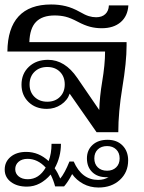

<svg xmlns="http://www.w3.org/2000/svg" viewBox="-20 -590 643 857"><path d="M449 -360H13Q14 -464 63 -517Q112 -570 208 -570Q243 -570 273.5 -562.5Q304 -555 336 -537Q360 -523 376.5 -518Q393 -513 409 -513Q435 -513 450 -527Q465 -541 466 -566H553Q550 -518 518.5 -491Q487 -464 434 -464Q407 -464 382 -470.5Q357 -477 327 -493Q295 -510 272.5 -515.5Q250 -521 224 -521Q169 -521 141 -492.5Q113 -464 111 -402H545V-386Q545 -313 526 -199Q508 -90 508 0H411L291 -172Q281 -142 252.5 -123Q224 -104 189 -104Q139 -104 107.5 -134.5Q76 -165 76 -212Q76 -261 109 -292Q142 -323 194 -323Q270 -323 325 -242L423 -99Q425 -160 436 -225Q449 -302 449 -360ZM269 -213Q269 -248 247.5 -269.5Q226 -291 191 -291Q156 -291 134 -269.5Q112 -248 112 -213Q112 -179 134 -157.5Q156 -136 191 -136Q226 -136 247.5 -157.5Q269 -179 269 -213ZM552 126Q552 179 515 213Q478 247 420 247Q382 247 351.5 230.5Q321 214 302 187Q283 223 266 242H226Q219 215 206 189Q185 214 158 228.5Q131 243 100 243Q56 243 28.5 222Q1 201 1 167Q1 132 27.5 110Q54 88 97 88Q153 88 197 129Q210 96 210 52H252Q252 111 224 161Q238 181 249 207Q269 183 290 131H309Q345 213 418 213Q446 213 465 200Q462 201 455 201Q415 201 391.5 178Q368 155 368 117Q368 80 393 57Q418 34 460 34Q502 34 527 59.5Q552 85 552 126ZM514 117Q514 92 498.5 77Q483 62 458 62Q432 62 416.5 77Q401 92 401 117Q401 142 416.5 157Q432 172 458 172Q483 172 498.5 157Q514 142 514 117ZM184 158Q148 119 103 119Q78 119 63 132Q48 145 48 165Q48 185 63.5 197.5Q79 210 104 210Q154 210 184 158Z"/></svg>

Font: Fahkwang
Style: Regular
Weight: 400
Version: Version 1.000; ttfautohint (v1.6)